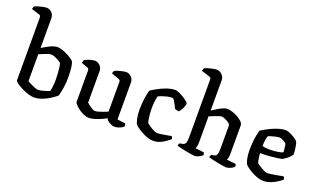

<svg xmlns="http://www.w3.org/2000/svg" viewBox="-82 -1264 2867 1732"><g transform="rotate(20 1352.0 -398.0)"><path d="M295 0Q271 0 238 -10.5Q205 -21 173.5 -37Q142 -53 121 -68.5Q100 -84 100 -94V-694Q100 -702 97.5 -709Q95 -716 85 -719L7 -744Q9 -754 12 -761.5Q15 -769 17 -772Q28 -778 49.5 -784.5Q71 -791 93.5 -795.5Q116 -800 128 -800Q158 -800 179 -778Q200 -756 200 -725V-440Q217 -450 235 -460.5Q253 -471 271.5 -480Q290 -489 308.5 -494.5Q327 -500 344 -500Q361 -500 385 -492.5Q409 -485 433.5 -473Q458 -461 477.5 -448.5Q497 -436 504 -427Q513 -416 517.5 -389.5Q522 -363 524 -332Q526 -301 526 -277Q526 -222 518 -172.5Q510 -123 501 -94Q489 -82 467 -66.5Q445 -51 416.5 -35.5Q388 -20 357 -10Q326 0 295 0ZM307 -77Q322 -77 344.5 -82.5Q367 -88 387 -94.5Q407 -101 414 -105Q420 -122 423.5 -152Q427 -182 427 -214Q427 -249 424.5 -282.5Q422 -316 418.5 -340Q415 -364 411 -371Q408 -377 389.5 -388Q371 -399 349 -408.5Q327 -418 311 -418Q302 -418 282 -411.5Q262 -405 239.5 -396Q217 -387 200 -379V-121Q215 -113 235.5 -102.5Q256 -92 275.5 -84.5Q295 -77 307 -77Z M824 4Q800 4 773.5 -7.5Q747 -19 724 -36Q701 -53 686.5 -69Q672 -85 672 -95V-394Q672 -402 669 -409Q666 -416 657 -419L596 -441Q598 -455 601 -462Q604 -469 608 -472Q625 -482 653.5 -491Q682 -500 700 -500Q729 -500 750.5 -478Q772 -456 772 -425V-123Q783 -114 797.5 -102.5Q812 -91 827.5 -82Q843 -73 854 -73Q866 -73 887 -78.5Q908 -84 931 -93Q954 -102 973 -110V-394Q973 -402 969.5 -409Q966 -416 957 -419L885 -444Q886 -455 889 -462.5Q892 -470 895 -472Q906 -478 926 -484.5Q946 -491 967.5 -495.5Q989 -500 1001 -500Q1030 -500 1051.5 -478Q1073 -456 1073 -425V-71L1148 -62Q1150 -59 1153 -52Q1156 -45 1156 -36Q1150 -27 1135 -19Q1120 -11 1103 -5.5Q1086 0 1074 0Q1047 0 1021 -15Q995 -30 984 -51Q963 -38 934 -25.5Q905 -13 875.5 -4.5Q846 4 824 4Z M1438 0Q1411 0 1381.5 -10.5Q1352 -21 1325.5 -36Q1299 -51 1280.5 -64.5Q1262 -78 1257 -85Q1245 -99 1237 -137Q1229 -175 1229 -218Q1229 -259 1232.5 -296.5Q1236 -334 1242 -364.5Q1248 -395 1254 -414Q1267 -423 1291 -437Q1315 -451 1345.5 -465.5Q1376 -480 1409 -490Q1442 -500 1473 -500Q1488 -500 1510.5 -490Q1533 -480 1555.5 -466Q1578 -452 1593.5 -439Q1609 -426 1610 -420Q1612 -411 1604.5 -392Q1597 -373 1586.5 -355Q1576 -337 1567 -329Q1557 -329 1546.5 -332Q1536 -335 1528 -339Q1522 -352 1512 -372Q1502 -392 1491.5 -408Q1481 -424 1471 -424Q1444 -424 1418 -417.5Q1392 -411 1372 -403.5Q1352 -396 1342 -391Q1339 -381 1335.5 -362Q1332 -343 1330 -321Q1328 -299 1328 -280Q1328 -247 1331 -215Q1334 -183 1338 -161Q1342 -139 1346 -134Q1348 -131 1360 -122.5Q1372 -114 1388.5 -103.5Q1405 -93 1421.5 -85.5Q1438 -78 1449 -78Q1465 -78 1493.5 -82Q1522 -86 1548 -91Q1574 -96 1583 -98Q1587 -95 1590.5 -87.5Q1594 -80 1594 -71Q1576 -56 1552.5 -39.5Q1529 -23 1500.5 -11.5Q1472 0 1438 0Z M1838 0Q1830 0 1806.5 -3.5Q1783 -7 1754.5 -12.5Q1726 -18 1700.5 -24Q1675 -30 1663 -34Q1663 -42 1666.5 -49Q1670 -56 1673 -60L1700 -65Q1717 -68 1726 -82.5Q1735 -97 1735 -145V-694Q1735 -702 1732 -708.5Q1729 -715 1720 -718L1639 -744Q1640 -754 1643.5 -762Q1647 -770 1649 -772Q1660 -778 1681.5 -784.5Q1703 -791 1725.5 -795.5Q1748 -800 1760 -800Q1790 -800 1812.5 -778Q1835 -756 1835 -725V-434Q1858 -449 1883 -464.5Q1908 -480 1931 -490Q1954 -500 1971 -500Q1994 -500 2022.5 -491Q2051 -482 2077 -467Q2103 -452 2119.5 -435Q2136 -418 2136 -401V-125Q2136 -103 2132 -88.5Q2128 -74 2125 -68L2210 -59Q2212 -56 2214.5 -50Q2217 -44 2217 -35Q2212 -27 2197 -18.5Q2182 -10 2166.5 -5Q2151 0 2141 0Q2133 0 2110 -3.5Q2087 -7 2058 -12.5Q2029 -18 2004 -24Q1979 -30 1967 -34Q1967 -42 1970.5 -49Q1974 -56 1977 -60L2003 -65Q2013 -67 2020 -72.5Q2027 -78 2031.5 -94.5Q2036 -111 2036 -145V-362Q2036 -372 2025.5 -382Q2015 -392 1999.5 -400Q1984 -408 1970 -413Q1956 -418 1949 -418Q1942 -418 1926.5 -413.5Q1911 -409 1893 -402Q1875 -395 1859.5 -388.5Q1844 -382 1835 -379V-127Q1835 -106 1831 -90.5Q1827 -75 1823 -68L1905 -59Q1907 -56 1909.5 -50Q1912 -44 1912 -35Q1907 -28 1893.5 -19.5Q1880 -11 1864.5 -5.5Q1849 0 1838 0Z M2495 0Q2468 0 2438.5 -10.5Q2409 -21 2382.5 -36Q2356 -51 2337.5 -64.5Q2319 -78 2314 -85Q2302 -99 2294 -137Q2286 -175 2286 -218Q2286 -259 2289.5 -296.5Q2293 -334 2299 -364.5Q2305 -395 2311 -414Q2325 -423 2350 -437.5Q2375 -452 2406 -466Q2437 -480 2470 -490Q2503 -500 2533 -500Q2549 -500 2574 -489Q2599 -478 2622 -463.5Q2645 -449 2653 -438Q2659 -431 2663.5 -410Q2668 -389 2671 -363.5Q2674 -338 2674 -316Q2663 -300 2648 -286Q2633 -272 2618 -261.5Q2603 -251 2592 -245Q2582 -242 2552 -237.5Q2522 -233 2479 -229.5Q2436 -226 2385 -226Q2387 -195 2392 -167Q2397 -139 2401 -134Q2404 -131 2417 -122Q2430 -113 2446.5 -103Q2463 -93 2479.5 -85.5Q2496 -78 2506 -78Q2518 -78 2539 -81Q2560 -84 2583.5 -88Q2607 -92 2626.5 -96Q2646 -100 2655 -102Q2659 -98 2663.5 -91.5Q2668 -85 2668 -74Q2649 -58 2622 -40.5Q2595 -23 2562.5 -11.5Q2530 0 2495 0ZM2456 -285Q2479 -285 2504 -287.5Q2529 -290 2550 -294.5Q2571 -299 2581 -305Q2581 -316 2579 -333Q2577 -350 2575 -365Q2573 -380 2571 -384Q2570 -388 2557 -396.5Q2544 -405 2528.5 -412Q2513 -419 2502 -419Q2493 -419 2471.5 -414.5Q2450 -410 2428.5 -403.5Q2407 -397 2397 -391Q2393 -380 2390 -363.5Q2387 -347 2385.5 -329Q2384 -311 2384 -295Q2394 -290 2415.5 -287.5Q2437 -285 2456 -285Z"/></g></svg>

Font: Texturina 12pt Medium
Style: Regular
Weight: 500
Designer: Guillermo Torres Carreño
Foundry: Omnibus-Type
Version: Version 1.002